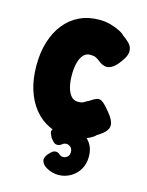

<svg xmlns="http://www.w3.org/2000/svg" viewBox="-105 -561 619 806"><g transform="rotate(15 205.0 -158.0)"><path d="M229 13Q181 13 142.5 -5Q104 -23 76.5 -57Q49 -91 34.5 -137.5Q20 -184 20 -242Q20 -299 34.5 -345.5Q49 -392 76 -425.5Q103 -459 141 -477Q179 -495 227 -495Q253 -495 276 -488.5Q299 -482 316.5 -473Q334 -464 340 -456Q356 -446 369.5 -431.5Q383 -417 382 -396Q381 -385 375.5 -374Q370 -363 360 -350Q330 -308 300 -312Q287 -315 279 -320.5Q271 -326 264.5 -331Q258 -336 250 -339.5Q242 -343 227 -343Q209 -343 197.5 -330Q186 -317 180 -294.5Q174 -272 174 -241Q174 -211 180 -188.5Q186 -166 197 -153Q208 -140 225 -139Q232 -139 238 -139.5Q244 -140 249.5 -142.5Q255 -145 260 -149Q270 -153 280 -160Q290 -167 301 -171Q315 -177 330 -164Q345 -151 363 -128Q380 -107 385 -90Q390 -73 380 -57.5Q370 -42 340 -24Q332 -15 315 -6.5Q298 2 275.5 7.5Q253 13 229 13ZM227 179Q203 179 179 167Q155 155 151 134Q151 121 161 109Q171 97 178 92Q185 87 192 87Q203 87 209.5 94Q216 101 229 101Q236 101 245 94.5Q254 88 254 73Q254 58 245 51Q236 44 228 44Q217 44 209 51Q201 58 190 58Q180 58 172.5 50Q165 42 160 35Q156 27 153.5 21Q151 15 151 10Q152 1 164.5 -9Q177 -19 195 -26Q213 -33 228 -33Q252 -33 275.5 -21Q299 -9 315.5 14Q332 37 332 72Q332 104 317.5 128Q303 152 279 165.5Q255 179 227 179Z"/></g></svg>

Font: Fredoka Condensed SemiBold
Style: Regular
Weight: 600
Width: 3
Designer: Ben Nathan
Foundry: Milena B. Brandão, Ben Nathan
Version: Version 2.001